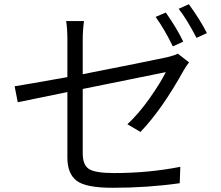

<svg xmlns="http://www.w3.org/2000/svg" viewBox="-20 -851 1040 903"><path d="M841.8 -655.3 793 -632.8Q753.9 -712.9 711.9 -771.5L759.8 -792Q812.5 -716.8 841.8 -655.3ZM369.1 -665V-502Q657.2 -558.6 766.6 -582Q802.7 -590.8 816.4 -598.6L869.1 -557.6Q855.5 -540 844.7 -521.5Q741.2 -335 640.6 -230.5L579.1 -266.6Q631.8 -315.4 682.6 -387.2Q733.4 -459 759.8 -511.7Q673.8 -494.1 369.1 -432.6V-128.9Q369.1 -75.2 398.4 -56.2Q427.7 -37.1 516.6 -37.1Q678.7 -37.1 828.1 -66.4L825.2 10.7Q672.9 32.2 509.8 32.2Q383.8 32.2 340.3 -1Q296.9 -34.2 296.9 -110.4V-418Q244.1 -407.2 163.6 -390.6Q83 -374 63.5 -370.1L48.8 -445.3Q89.8 -451.2 296.9 -488.3V-665Q296.9 -716.8 291 -752H375Q369.1 -708 369.1 -665ZM820.3 -809.6 868.2 -831.1Q920.9 -758.8 953.1 -695.3L904.3 -672.9Q857.4 -762.7 820.3 -809.6Z"/></svg>

Font: Gen Shin Gothic Normal
Style: Regular
Weight: 300
Designer: [Source Han Sans]
Ryoko NISHIZUKA  (kana & ideographs); Paul D. Hunt (Latin, Greek & Cyrillic); Wenlong ZHANG  (bopomofo
Version: Version 1.002.20150607